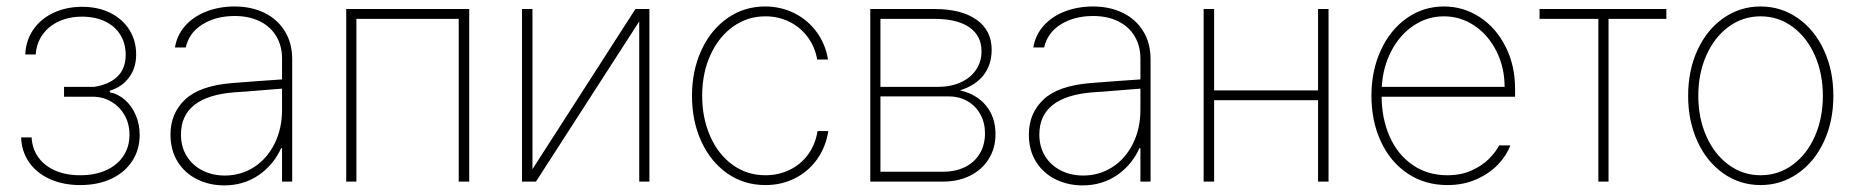

<svg xmlns="http://www.w3.org/2000/svg" viewBox="-20 -558 5703 590"><path d="M226.6 -19.5Q272 -19.5 306.2 -34.9Q340.3 -50.3 359.1 -78.6Q377.9 -106.9 377.9 -143.6Q377.9 -177.2 363.3 -203.4Q348.6 -229.5 324.2 -244.4Q299.8 -259.3 271.5 -260.7H176.8V-291H268.6Q314.9 -297.9 340.6 -322.5Q366.2 -347.2 366.2 -389.6Q366.2 -424.8 349.6 -451.4Q333 -478 302.5 -492.4Q272 -506.8 232.4 -506.8Q192.4 -506.8 160.6 -492.2Q128.9 -477.5 110.4 -450.9Q91.8 -424.3 89.8 -390.6H57.6Q59.6 -434.1 82.5 -467.3Q105.5 -500.5 144.8 -518.8Q184.1 -537.1 232.4 -537.1Q281.7 -537.1 319.6 -518.1Q357.4 -499 377.9 -465.8Q398.4 -432.6 398.4 -390.6Q398.4 -349.1 376.5 -319.8Q354.5 -290.5 317.4 -279.3V-274.4Q342.8 -269.5 363.8 -251.2Q384.8 -232.9 397 -204.6Q409.2 -176.3 409.2 -143.6Q409.2 -98.6 386.7 -63.7Q364.3 -28.8 322.8 -9Q281.2 10.7 226.6 10.7Q174.3 10.7 133.5 -7.6Q92.8 -25.9 69.6 -59.1Q46.4 -92.3 44.9 -135.7H77.1Q79.1 -100.6 97.9 -74.5Q116.7 -48.3 149.7 -33.9Q182.6 -19.5 226.6 -19.5Z M692.4 -302.7Q729 -305.7 772.7 -308.8Q816.4 -312 846.7 -314V-377.9Q846.7 -417 828.9 -446.8Q811 -476.6 778.1 -492.7Q745.1 -508.8 701.2 -508.8Q643.6 -508.8 602.3 -483.2Q561 -457.5 550.8 -412.1H517.6Q523.9 -450.7 549.6 -479.2Q575.2 -507.8 614.7 -522.9Q654.3 -538.1 701.2 -538.1Q752 -538.1 792 -518.8Q832 -499.5 855 -462.6Q877.9 -425.8 877.9 -376V0H846.7V-102.5H843.8Q820.3 -50.8 774.4 -19.5Q728.5 11.7 668.9 11.7Q624 11.7 586.2 -6.8Q548.3 -25.4 526.1 -60.8Q503.9 -96.2 503.9 -144.5Q503.9 -209.5 548.6 -252Q593.3 -294.4 692.4 -302.7ZM670.9 -18.6Q720.2 -18.6 760.5 -44.4Q800.8 -70.3 823.7 -116.5Q846.7 -162.6 846.7 -220.7V-285.6L803.7 -282.2Q716.3 -274.9 701.2 -274.4Q536.1 -261.7 536.1 -144.5Q536.1 -106.9 553.7 -78.4Q571.3 -49.8 602.1 -34.2Q632.8 -18.6 670.9 -18.6Z M1043.9 -530.3H1421.9V0H1389.6V-500H1075.2V0H1043.9Z M1932.6 -530.3H1975.6V0H1944.3V-492.2L1627 0H1584V-530.3H1616.2V-38.1Z M2106.4 -263.7Q2106.4 -340.8 2135.3 -403.6Q2164.1 -466.3 2215.3 -502.2Q2266.6 -538.1 2331.1 -538.1Q2379.4 -538.1 2420.7 -517.6Q2461.9 -497.1 2489.3 -460Q2516.6 -422.9 2524.4 -375H2491.2Q2484.4 -413.6 2462.2 -443.8Q2439.9 -474.1 2406 -491Q2372.1 -507.8 2332 -507.8Q2276.9 -507.8 2232.7 -476.3Q2188.5 -444.8 2163.1 -389.2Q2137.7 -333.5 2137.7 -263.7Q2137.7 -195.3 2162.4 -139.4Q2187 -83.5 2231.2 -51.5Q2275.4 -19.5 2332 -19.5Q2372.6 -19.5 2406.7 -36.1Q2440.9 -52.7 2463.4 -83.5Q2485.8 -114.3 2492.2 -155.3H2525.4Q2517.6 -106 2490.7 -68.4Q2463.9 -30.8 2422.6 -10Q2381.3 10.7 2332 10.7Q2266.6 10.7 2215.3 -24.9Q2164.1 -60.5 2135.3 -123Q2106.4 -185.5 2106.4 -263.7Z M2654.3 -530.3H2851.6Q2934.6 -530.3 2981 -497.3Q3027.3 -464.4 3027.3 -405.3Q3027.3 -358.9 3002.2 -326.9Q2977.1 -294.9 2929.7 -280.3Q2980.5 -269 3009.8 -233.6Q3039.1 -198.2 3039.1 -145.5Q3039.1 -103.5 3018.8 -70.3Q2998.5 -37.1 2961.9 -18.6Q2925.3 0 2877.9 0H2654.3ZM3006.8 -148.4Q3006.8 -180.7 2992.7 -206.5Q2978.5 -232.4 2953.1 -247.1Q2927.7 -261.7 2895.5 -261.7H2685.5V-30.3H2877.9Q2916.5 -30.3 2945.8 -44.9Q2975.1 -59.6 2991 -86.4Q3006.8 -113.3 3006.8 -148.4ZM2996.1 -400.4Q2996.1 -448.2 2958.7 -474.1Q2921.4 -500 2851.6 -500H2685.5V-291H2861.3Q2900.9 -291 2931.6 -304.7Q2962.4 -318.4 2979.2 -343.3Q2996.1 -368.2 2996.1 -400.4Z M3330.1 -302.7Q3366.7 -305.7 3410.4 -308.8Q3454.1 -312 3484.4 -314V-377.9Q3484.4 -417 3466.6 -446.8Q3448.7 -476.6 3415.8 -492.7Q3382.8 -508.8 3338.9 -508.8Q3281.2 -508.8 3240 -483.2Q3198.7 -457.5 3188.5 -412.1H3155.3Q3161.6 -450.7 3187.3 -479.2Q3212.9 -507.8 3252.4 -522.9Q3292 -538.1 3338.9 -538.1Q3389.6 -538.1 3429.7 -518.8Q3469.7 -499.5 3492.7 -462.6Q3515.6 -425.8 3515.6 -376V0H3484.4V-102.5H3481.4Q3458 -50.8 3412.1 -19.5Q3366.2 11.7 3306.6 11.7Q3261.7 11.7 3223.9 -6.8Q3186 -25.4 3163.8 -60.8Q3141.6 -96.2 3141.6 -144.5Q3141.6 -209.5 3186.3 -252Q3231 -294.4 3330.1 -302.7ZM3308.6 -18.6Q3357.9 -18.6 3398.2 -44.4Q3438.5 -70.3 3461.4 -116.5Q3484.4 -162.6 3484.4 -220.7V-285.6L3441.4 -282.2Q3354 -274.9 3338.9 -274.4Q3173.8 -261.7 3173.8 -144.5Q3173.8 -106.9 3191.4 -78.4Q3209 -49.8 3239.7 -34.2Q3270.5 -18.6 3308.6 -18.6Z M3710.9 -280.3H4030.3V-530.3H4062.5V0H4030.3V-250H3710.9V0H3678.7V-530.3H3710.9Z M4194.3 -263.7Q4194.3 -341.3 4223.4 -404.1Q4252.4 -466.8 4303.2 -502.4Q4354 -538.1 4417 -538.1Q4477.1 -538.1 4527.1 -505.4Q4577.1 -472.7 4606.4 -414.8Q4635.7 -356.9 4635.7 -285.2V-260.7H4225.6Q4226.1 -192.9 4250.5 -137.9Q4274.9 -83 4320.6 -51.3Q4366.2 -19.5 4427.7 -19.5Q4470.2 -19.5 4502.7 -34.4Q4535.2 -49.3 4555.7 -70.1Q4576.2 -90.8 4586.9 -111.3H4621.1Q4609.9 -80.6 4583.5 -52.7Q4557.1 -24.9 4517.1 -7.1Q4477.1 10.7 4427.7 10.7Q4358.4 10.7 4305.4 -24.9Q4252.4 -60.5 4223.4 -123Q4194.3 -185.5 4194.3 -263.7ZM4603.5 -291Q4603.5 -350.6 4578.6 -400.4Q4553.7 -450.2 4511 -479Q4468.3 -507.8 4417 -507.8Q4366.2 -507.8 4324 -479.5Q4281.7 -451.2 4255.6 -401.6Q4229.5 -352.1 4226.1 -291Z M4710.9 -530.3H5100.6V-500H4922.9V0H4891.6V-500H4710.9Z M5167.5 -263.7Q5167.5 -341.8 5196.3 -404.3Q5225.1 -466.8 5276.1 -502.4Q5327.1 -538.1 5390.1 -538.1Q5453.1 -538.1 5504.4 -502.4Q5555.7 -466.8 5584.7 -404.1Q5613.8 -341.3 5613.8 -263.7Q5613.8 -185.5 5584.7 -123Q5555.7 -60.5 5504.4 -24.9Q5453.1 10.7 5390.1 10.7Q5327.1 10.7 5276.1 -24.9Q5225.1 -60.5 5196.3 -123Q5167.5 -185.5 5167.5 -263.7ZM5581.5 -263.7Q5581.5 -332 5556.9 -387.7Q5532.2 -443.4 5488.5 -475.6Q5444.8 -507.8 5390.1 -507.8Q5335.4 -507.8 5291.7 -475.6Q5248 -443.4 5223.4 -387.7Q5198.7 -332 5198.7 -263.7Q5198.7 -195.3 5223.4 -139.6Q5248 -84 5291.7 -51.8Q5335.4 -19.5 5390.1 -19.5Q5445.3 -19.5 5489 -51.8Q5532.7 -84 5557.1 -139.6Q5581.5 -195.3 5581.5 -263.7Z"/></svg>

Font: Pretendard GOV Thin
Style: Regular
Weight: 100
Designer: Base glyphs from Inter by Rasmus Andersson; Hangeul glyphs from Noto Sans CJK(Source Han Sans) by Jang Soo-young and Kan
Foundry: Kil Hyung-jin
Version: Version 1.309